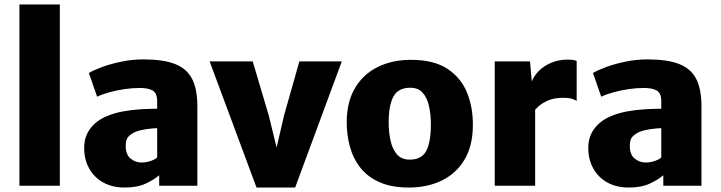

<svg xmlns="http://www.w3.org/2000/svg" viewBox="-20 -832 3230 860"><path d="M67 0V-812H248V0Z M864 0H693V-47Q670 -27 632.2 -9.5Q594.5 8 538 8Q483 8 442.2 -14.8Q401.5 -37.5 379.2 -77.8Q357 -118 357 -170Q357 -219 383.8 -255.2Q410.5 -291.5 457 -311Q490.5 -325.5 530 -332.8Q569.5 -340 609.2 -342.5Q649 -345 684 -345V-378Q684 -415 663.8 -426.5Q643.5 -438 606 -438Q574 -438 539.2 -433Q504.5 -428 472 -419.2Q439.5 -410.5 415 -399L378 -505Q398.5 -517.5 437.2 -531.8Q476 -546 524.5 -556Q573 -566 623 -566Q710.5 -566 763.5 -545.5Q816.5 -525 840.2 -479Q864 -433 864 -356ZM647.5 -255Q629 -253 612.5 -249.2Q596 -245.5 586 -241Q570.5 -234.5 556.8 -221.8Q543 -209 543 -179Q543 -139.5 564.8 -121.8Q586.5 -104 614 -104Q628.5 -104 642.8 -107.5Q657 -111 668 -116.2Q679 -121.5 684 -127V-258Q666.5 -257.5 647.5 -255Z M1129 8 919 -557H1112L1184 -314L1219 -171L1252 -314L1321 -557H1511L1302 8Z M1811 8Q1734 8 1680.2 -15.8Q1626.5 -39.5 1594 -81Q1561.5 -122.5 1547 -176.2Q1532.5 -230 1533 -290Q1534.5 -379 1571.5 -440Q1608.5 -501 1673 -532.5Q1737.5 -564 1821 -564Q1924 -564 1985.2 -523Q2046.5 -482 2073 -414.5Q2099.5 -347 2098 -267Q2097 -177.5 2060.2 -116.2Q2023.5 -55 1959 -23.5Q1894.5 8 1811 8ZM1815 -117Q1868.5 -117 1889.2 -156.2Q1910 -195.5 1910 -275Q1910 -320 1901.5 -357.2Q1893 -394.5 1873 -416.8Q1853 -439 1818 -439Q1763.5 -439 1742.2 -399.5Q1721 -360 1721 -284Q1721 -238 1729.8 -200Q1738.5 -162 1759 -139.5Q1779.5 -117 1815 -117Z M2196 0V-557H2354L2362 -467.5Q2372.5 -493 2392.5 -513.5Q2416.5 -537.5 2449.8 -551.2Q2483 -565 2522 -565Q2534 -565 2546 -563.5Q2558 -562 2563 -559V-380Q2556.5 -384.5 2542.5 -389.2Q2528.5 -394 2503 -394Q2463 -394 2435.8 -382.2Q2408.5 -370.5 2391.5 -355Q2383.5 -347 2377 -340.5V0Z M3122 0H2951V-47Q2928 -27 2890.2 -9.5Q2852.5 8 2796 8Q2741 8 2700.2 -14.8Q2659.5 -37.5 2637.2 -77.8Q2615 -118 2615 -170Q2615 -219 2641.8 -255.2Q2668.5 -291.5 2715 -311Q2748.5 -325.5 2788 -332.8Q2827.5 -340 2867.2 -342.5Q2907 -345 2942 -345V-378Q2942 -415 2921.8 -426.5Q2901.5 -438 2864 -438Q2832 -438 2797.2 -433Q2762.5 -428 2730 -419.2Q2697.5 -410.5 2673 -399L2636 -505Q2656.5 -517.5 2695.2 -531.8Q2734 -546 2782.5 -556Q2831 -566 2881 -566Q2968.5 -566 3021.5 -545.5Q3074.5 -525 3098.2 -479Q3122 -433 3122 -356ZM2905.5 -255Q2887 -253 2870.5 -249.2Q2854 -245.5 2844 -241Q2828.5 -234.5 2814.8 -221.8Q2801 -209 2801 -179Q2801 -139.5 2822.8 -121.8Q2844.5 -104 2872 -104Q2886.5 -104 2900.8 -107.5Q2915 -111 2926 -116.2Q2937 -121.5 2942 -127V-258Q2924.5 -257.5 2905.5 -255Z"/></svg>

Font: Koeln Type Sans ExtraBold
Style: Regular
Weight: 800
Designer: Eben Sorkin
Foundry: Eben Sorkin
Version: Version 2.001